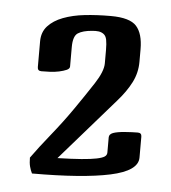

<svg xmlns="http://www.w3.org/2000/svg" viewBox="-40 -759 448 503"><g transform="rotate(5 184.5 -507.5)"><path d="M125 -339Q163 -340 188 -342Q213 -344 227.5 -347Q242 -350 248 -354Q254 -358 254 -365V-405Q254 -413 264 -417Q275 -421 295 -422.5Q315 -424 329 -424Q339 -424 339 -414V-359Q339 -324 267 -308.5Q195 -293 62 -293Q58 -301 55.5 -310.5Q53 -320 53 -334Q73 -362 102.5 -398.5Q132 -435 158 -472.5Q184 -510 205.5 -543Q227 -576 227 -597V-632Q227 -649 225 -659Q223 -669 217 -673.5Q211 -678 203.5 -679Q196 -680 186 -679Q162 -677 149.5 -669Q137 -661 137 -632V-581Q137 -575 129 -571.5Q121 -568 109.5 -565.5Q98 -563 85 -562.5Q72 -562 63 -562Q53 -562 53 -572V-640Q53 -664 67.5 -680Q82 -696 107 -705.5Q132 -715 163.5 -718.5Q195 -722 232 -722Q282 -722 299.5 -702.5Q317 -683 317 -642V-609Q317 -580 304 -554.5Q291 -529 268 -503Z"/></g></svg>

Font: Federant
Style: Medium
Weight: 500
Designer: Cyreal (www.cyreal.org)
Foundry: Cyreal (www.cyreal.org)
Version: Version 1.010